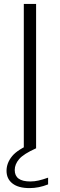

<svg xmlns="http://www.w3.org/2000/svg" viewBox="-20 -760 306 984"><path d="M102 0V-740H165V0ZM131.5 204Q74 204 43.8 180.2Q13.5 156.5 13.5 115.5Q13.5 75.5 42 40.5Q70.5 5.5 147 -26L165 0Q100.5 29 78 55.5Q55.5 82 55.5 111.5Q55.5 170 135 170Q156.5 170 177.5 165.2Q198.5 160.5 226.5 150.5V185Q179 204 131.5 204Z"/></svg>

Font: Encode Sans Expanded Expanded Light
Style: Regular
Weight: 300
Width: 7
Designer: Multiple Designers
Foundry: Impallari Type
Version: Version 3.000; ttfautohint (v1.8.3) -l 8 -r 50 -G 200 -x 14 